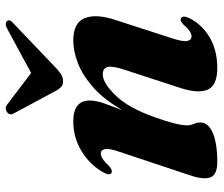

<svg xmlns="http://www.w3.org/2000/svg" viewBox="-72 -658 743 638"><g transform="rotate(-90 299.0 -339.5)"><path d="M44 -339.5Q32.5 -345 44.5 -367Q70 -412 115.2 -439.5Q160.5 -467 214.5 -467Q283.5 -467 283.5 -412Q283.5 -390.5 273.2 -362.2Q263 -334 251.5 -303.5Q286.5 -365 327.2 -400.8Q368 -436.5 408.2 -451.8Q448.5 -467 482.5 -467Q542 -467 557.2 -429Q572.5 -391 551 -326.5L491 -141Q478 -102 481.5 -88Q485 -74 496.5 -74Q504.5 -74 513.5 -79.8Q522.5 -85.5 536 -101Q543.5 -108 547.8 -109.5Q552 -111 556.5 -109.5Q568.5 -104 556 -79Q535.5 -39 493.2 -13.8Q451 11.5 391.5 11.5Q332.5 11.5 319.2 -21.2Q306 -54 326 -113.5L385 -294.5Q399 -336 395 -352.5Q391 -369 370.5 -369Q342 -369 300.5 -326.5Q259 -284 228 -196.5Q201 -121 201 -89.5Q201 -76 205.8 -66.5Q210.5 -57 210.5 -44Q210.5 -18.5 176 -3.5Q141.5 11.5 79 11.5Q37 11.5 28.2 -11.2Q19.5 -34 35 -79L112.5 -312Q125 -347.5 122 -361.5Q119 -375.5 107.5 -375.5Q99.5 -375.5 90 -369.5Q80.5 -363.5 64.5 -347Q52 -336.5 44 -339.5ZM388.5 -521.5Q377.5 -511.5 368.2 -506.2Q359 -501 347.5 -501Q336 -501 329.8 -506.2Q323.5 -511.5 317.5 -521.5L240.5 -665Q236 -672 238 -678Q240 -684 245 -687Q258.5 -696.5 271.5 -685.5L375 -607L520 -685.5Q539.5 -696.5 547.5 -687Q555.5 -679 539 -665Z"/></g></svg>

Font: Fraunces 72pt
Style: Bold Italic
Weight: 700
Italic angle: -16°
Version: Version 1.000;[b76b70a41]